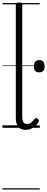

<svg xmlns="http://www.w3.org/2000/svg" viewBox="-20 -1035 381 1555"><path d="M189 17Q150 17 129 -7.5Q108 -32 108 -81V-996Q108 -1006 114 -1010.5Q120 -1015 133 -1015Q147 -1015 153.5 -1010.5Q160 -1006 160 -996V-93Q160 -63 169 -47Q178 -31 199 -31Q210 -31 220 -35Q230 -39 240 -48.5Q250 -58 260 -72Q266 -79 272.5 -79Q279 -79 286 -73Q292 -68 294.5 -61.5Q297 -55 293 -49Q282 -28 265 -13.5Q248 1 228.5 9Q209 17 189 17ZM298 -449Q276 -449 265 -461Q254 -473 254 -499Q254 -523 265 -535.5Q276 -548 298 -548Q320 -548 330.5 -535.5Q341 -523 341 -499Q342 -473 331 -461Q320 -449 298 -449ZM0 490H302V500H0ZM0 -20H302V0H0ZM0 -505H302V-500H0ZM0 -1010H302V-1000H0Z"/></svg>

Font: Playwrite NG Modern Guides
Style: Regular
Weight: 400
Designer: Veronika Burian, José Scaglione
Foundry: TypeTogether
Version: Version 1.003